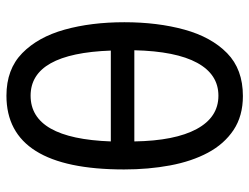

<svg xmlns="http://www.w3.org/2000/svg" viewBox="-109 -655 774 596"><g transform="rotate(-90 278.0 -357.0)"><path d="M507 -358Q507 -255 484 -171.5Q461 -88 411 -39Q361 10 278 10Q216 10 172.5 -19Q129 -48 102 -98.5Q75 -149 62.5 -216Q50 -283 50 -359Q50 -724 279 -724Q361 -724 411 -675Q461 -626 484 -543.5Q507 -461 507 -358ZM279 -649Q146 -649 137 -400H419Q410 -649 279 -649ZM279 -66Q345 -66 381 -132Q417 -198 420 -327H137Q139 -201 175.5 -133.5Q212 -66 279 -66Z"/></g></svg>

Font: Noto Sans ExtraCondensed
Style: Regular
Weight: 400
Width: 2
Designer: Monotype Design Team
Foundry: Monotype Imaging Inc.
Version: Version 2.013; ttfautohint (v1.8.4.7-5d5b)